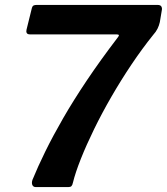

<svg xmlns="http://www.w3.org/2000/svg" viewBox="-20 -762 680 782"><path d="M621 -742Q634 -742 637.5 -735Q641 -728 639 -720L631 -672Q628 -658 621.5 -645Q615 -632 604 -620Q559 -564 516 -500Q473 -436 434 -368.5Q395 -301 363.5 -236.5Q332 -172 309.5 -115.5Q287 -59 277 -18Q275 -8 271 -4Q267 0 258 0H126Q116 0 112 -8Q108 -16 112 -29Q134 -83 165 -146Q196 -209 237.5 -281Q279 -353 334 -435Q389 -517 460 -610Q465 -616 464 -619Q463 -622 454 -622H102Q92 -622 89 -627.5Q86 -633 88 -641L110 -730Q112 -737 116.5 -739.5Q121 -742 130 -742Z"/></svg>

Font: Libre Franklin SemiBold
Style: Italic
Weight: 600
Italic angle: -8°
Designer: Pablo Impallari, Rodrigo Fuenzalida, Nhung Nguyen
Foundry: Impallari Type
Version: Version 3.000